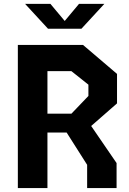

<svg xmlns="http://www.w3.org/2000/svg" viewBox="-20 -959 660 979"><path d="M129.1 -379.3H344.1L430.8 -469.8V-527.3L344.1 -596.2H129.1V-730H403.2L576.7 -582.2V-431.9L406.7 -283.1H129.1ZM71 -730H221.9V0H71ZM424.3 -118.6 287.8 -333.5H433.3L574.4 -127.6V0H424.3ZM224.8 -812.5H395.2L512.2 -939.4H383L310 -852.1L237 -939.4H107.8Z"/></svg>

Font: Monaspace Krypton Var
Style: Regular
Weight: 400
Designer: Riley Cran and the Lettermatic Team
Version: Version 1.101 (Monaspace Krypton Var)